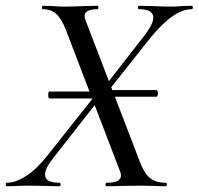

<svg xmlns="http://www.w3.org/2000/svg" viewBox="-43 -645 688 665"><path d="M504 -322Q504 -318 502.5 -314Q501 -310 499 -310H311V-333H499Q501 -333 502.5 -329.5Q504 -326 504 -322ZM124 -316Q124 -328 128 -328H311V-304H128Q124 -304 124 -316ZM326 -12Q376 -12 376 -37Q376 -44 373 -51L185 -542Q170 -580 152 -596.5Q134 -613 106 -613Q102 -613 102 -619Q102 -625 106 -625L140 -624Q162 -622 173 -622Q204 -622 248 -624L294 -625Q298 -625 298 -619Q298 -613 294 -613Q250 -613 250 -589Q250 -581 254 -573L442 -83Q457 -44 477 -28Q497 -12 531 -12Q535 -12 535 -6Q535 0 531 0Q508 0 494 -1L444 -2L373 -1Q355 0 326 0Q322 0 322.5 -6Q323 -12 326 -12ZM-19 -12Q11 -12 47.5 -35.5Q84 -59 121 -106L282 -309L296 -295L141 -97Q113 -62 113 -40Q113 -12 163 -12Q167 -12 167 -6Q167 0 163 0Q135 0 119 -1L53 -2L16 -1Q5 0 -19 0Q-23 0 -23 -6Q-23 -12 -19 -12ZM307 -329 458 -523Q488 -562 488 -584Q488 -613 439 -613Q435 -613 435 -619Q435 -625 439 -625L482 -624Q524 -622 550 -622Q565 -622 587 -624L620 -625Q625 -625 625 -619Q625 -613 620 -613Q559 -613 478 -514L321 -316Z"/></svg>

Font: Cormorant Garamond Medium
Style: Italic
Weight: 500
Italic angle: -10°
Designer: Christian Thalmann (Catharsis Fonts)
Foundry: Catharsis Fonts
Version: Version 4.000